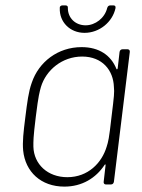

<svg xmlns="http://www.w3.org/2000/svg" viewBox="-20 -685 528 713"><path d="M294 -563C349 -563 398 -603 409 -655C410 -662 407 -665 401 -665H390C384 -665 380 -662 378 -655C369 -618 334 -591 298 -591C260 -591 232 -618 232 -655C233 -662 229 -665 223 -665H212C206 -665 201 -661 202 -655C200 -603 240 -563 294 -563ZM424 -492 417 -431C416 -427 413 -426 412 -430C392 -479 349 -510 283 -510C195 -510 124 -455 98 -378C86 -345 81 -305 74 -249C67 -194 63 -158 66 -126C74 -47 132 8 219 8C285 8 336 -24 368 -72C370 -76 373 -75 372 -71L365 -10C364 -4 368 0 373 0H392C398 0 402 -4 403 -10L462 -492C463 -498 459 -502 454 -502H435C429 -502 425 -498 424 -492ZM376 -140C358 -80 307 -27 230 -27C157 -27 106 -75 104 -140C104 -161 103 -171 113 -252C123 -333 127 -343 132 -362C151 -425 211 -475 285 -475C360 -475 401 -424 403 -362C405 -341 404 -331 394 -250C385 -169 382 -159 376 -140Z"/></svg>

Font: Barlow ExtraLight
Style: Italic
Weight: 275
Italic angle: -7°
Designer: Jeremy Tribby
Foundry: Tribby Type
Version: Version 1.422;hotconv 1.0.109;makeotfexe 2.5.65596